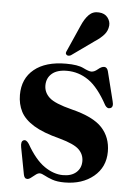

<svg xmlns="http://www.w3.org/2000/svg" viewBox="-51 -728 547 778"><g transform="rotate(5 222.0 -338.5)"><path d="M232 -18Q266.5 -18 286 -35.5Q305.5 -53 305.5 -81Q305.5 -108.5 285.5 -128.2Q265.5 -148 206 -164.5Q137.5 -182 99.2 -205.5Q61 -229 45.5 -259.2Q30 -289.5 30 -327Q30 -393.5 76.2 -431.2Q122.5 -469 205.5 -469Q253.5 -469 276.5 -457.5Q299.5 -446 310 -446Q322 -446 335.8 -457.8Q349.5 -469.5 360.5 -469.5Q372 -469.5 376.5 -454L406.5 -334Q413 -310.5 400 -305.5Q387.5 -300.5 378 -315Q340 -385 299.8 -412.8Q259.5 -440.5 212 -440.5Q171.5 -440.5 150.5 -422.2Q129.5 -404 129.5 -374Q129.5 -345.5 152 -324.8Q174.5 -304 244 -286.5Q333 -264.5 369 -225.5Q405 -186.5 405 -128.5Q405 -65.5 358.8 -27.2Q312.5 11 241 11Q210.5 11 190.8 4Q171 -3 158.5 -10Q146 -17 138 -17Q130.5 -17 121.8 -10.2Q113 -3.5 104.5 3.2Q96 10 89 10Q77 10 74 -7.5L53.5 -115.5Q49 -139.5 60.5 -144.5Q71.5 -149.5 83 -132Q118 -70.5 156 -44.2Q194 -18 232 -18ZM250 -626Q263 -656.5 279.5 -673Q296 -689.5 320.5 -687.5Q344 -686 355.8 -670.5Q367.5 -655 366 -638Q364 -616.5 350.2 -600.8Q336.5 -585 314 -570.5L221.5 -504.5Q210 -499 203.5 -505.5Q200 -509 200.8 -513.2Q201.5 -517.5 204 -522Z"/></g></svg>

Font: Fraunces 72pt S000 SemiBold
Style: Regular
Weight: 600
Version: Version 1.000; ttfautohint (v1.8.3)